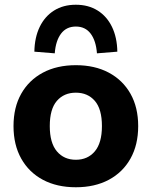

<svg xmlns="http://www.w3.org/2000/svg" viewBox="-20 -779 640 810"><path d="M300 11Q220 11 161 -20.5Q102 -52 69.5 -110Q37 -168 37 -247Q37 -326 69.5 -383.5Q102 -441 161 -472.5Q220 -504 300 -504Q380 -504 439 -472.5Q498 -441 530.5 -383.5Q563 -326 563 -247Q563 -168 530.5 -110Q498 -52 439 -20.5Q380 11 300 11ZM300 -105Q350 -105 380 -140.5Q410 -176 410 -247Q410 -319 380 -353.5Q350 -388 300 -388Q250 -388 220 -353.5Q190 -319 190 -247Q190 -176 220 -140.5Q250 -105 300 -105ZM211 -554 125 -561Q126 -621 147.5 -665.5Q169 -710 208 -734.5Q247 -759 300 -759Q353 -759 392 -734.5Q431 -710 452.5 -665.5Q474 -621 475 -561L389 -554Q385 -607 362.5 -637Q340 -667 300 -667Q260 -667 237.5 -637Q215 -607 211 -554Z"/></svg>

Font: Nunito Sans 11pt ExtraBold
Style: Regular
Weight: 800
Version: Version 3.101;gftools[0.9.27]